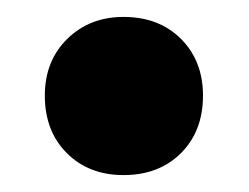

<svg xmlns="http://www.w3.org/2000/svg" viewBox="-20 -404 294 227"><path d="M33 -291Q33 -332 59.5 -358Q86 -384 126 -384Q168 -384 194 -358Q220 -332 220 -291Q220 -249 194 -223Q168 -197 126 -197Q85 -197 59 -223Q33 -249 33 -291Z"/></svg>

Font: Trueno
Style: ExBd
Weight: 800
Designer: Julieta Ulanovsky
Foundry: Julieta Ulanovsky
Version: Version 3.001b